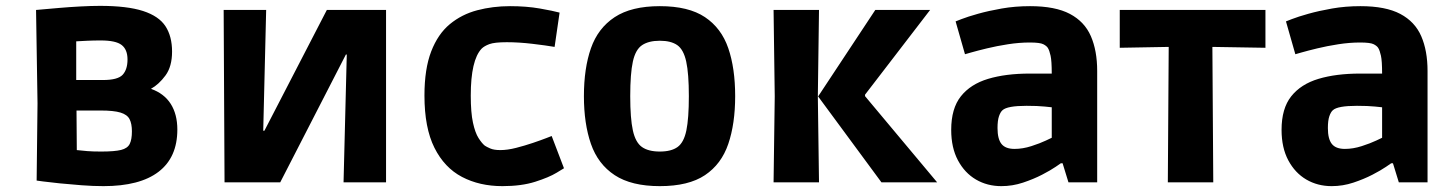

<svg xmlns="http://www.w3.org/2000/svg" viewBox="-20 -622 4963 655"><path d="M333 13Q298 13 258.5 10Q219 7 184 3.5Q149 0 127 -3Q105 -6 105 -6L108 -269L103 -588Q103 -588 125.5 -590Q148 -592 182.5 -595Q217 -598 254.5 -600Q292 -602 321 -602Q414 -602 468 -584.5Q522 -567 544.5 -532.5Q567 -498 567 -446Q567 -395 544.5 -364.5Q522 -334 495 -319Q540 -303 562.5 -267.5Q585 -232 585 -180Q585 -85 521 -36Q457 13 333 13ZM331 -349Q382 -349 398.5 -367Q415 -385 415 -419Q415 -453 395 -468.5Q375 -484 324 -484Q299 -484 278 -483Q257 -482 240 -481V-349ZM325 -105Q371 -105 393 -110.5Q415 -116 422.5 -131Q430 -146 430 -174Q430 -200 422 -215.5Q414 -231 391 -238Q368 -245 323 -245H241L242 -110Q259 -108 278 -106.5Q297 -105 325 -105Z M746 0 743 -588H888L878 -176H882L1095 -588H1297V0H1152L1163 -436H1160L936 0Z M1694 13Q1616 13 1556 -18.5Q1496 -50 1462 -118Q1428 -186 1428 -296Q1428 -387 1451 -446.5Q1474 -506 1514.5 -539.5Q1555 -573 1608 -587Q1661 -601 1720 -601Q1776 -601 1821.5 -593Q1867 -585 1889 -579L1872 -462Q1843 -467 1796.5 -472.5Q1750 -478 1709 -478Q1667 -478 1649.5 -471.5Q1632 -465 1623 -456Q1586 -417 1586 -296Q1586 -238 1593.5 -203.5Q1601 -169 1612.5 -151Q1624 -133 1634 -125Q1640 -121 1652.5 -115.5Q1665 -110 1687 -110Q1711 -110 1740.5 -117.5Q1770 -125 1798 -134.5Q1826 -144 1844 -151Q1862 -158 1862 -158L1904 -48Q1904 -48 1878.5 -32.5Q1853 -17 1806 -2Q1759 13 1694 13Z M2231 13Q2134 13 2077 -24.5Q2020 -62 1996 -131Q1972 -200 1972 -294Q1972 -389 1996 -457.5Q2020 -526 2077 -563.5Q2134 -601 2231 -601Q2329 -601 2385 -563.5Q2441 -526 2464.5 -457.5Q2488 -389 2488 -294Q2488 -200 2464.5 -131Q2441 -62 2385 -24.5Q2329 13 2231 13ZM2231 -105Q2270 -105 2291.5 -120.5Q2313 -136 2321.5 -177Q2330 -218 2330 -294Q2330 -371 2321 -412Q2312 -453 2290.5 -468Q2269 -483 2231 -483Q2193 -483 2170.5 -468Q2148 -453 2139 -412Q2130 -371 2130 -294Q2130 -218 2139 -177Q2148 -136 2170 -120.5Q2192 -105 2231 -105Z M2987 0 2771 -293 2966 -588H3153L2931 -299V-294L3177 0ZM2619 0 2623 -293 2619 -588H2774L2770 -293L2774 0Z M3396 13Q3348 13 3309.5 -9.5Q3271 -32 3248 -75Q3225 -118 3225 -179Q3225 -252 3258 -293.5Q3291 -335 3351 -353Q3411 -371 3493 -371H3568Q3568 -414 3564 -432Q3560 -450 3555 -458Q3551 -465 3539.5 -471Q3528 -477 3493 -477Q3457 -477 3418.5 -471Q3380 -465 3347 -457Q3314 -449 3293 -443Q3272 -437 3272 -437L3240 -549Q3240 -549 3260.5 -557Q3281 -565 3316.5 -575Q3352 -585 3397.5 -593Q3443 -601 3494 -601Q3580 -601 3630 -574.5Q3680 -548 3701.5 -498.5Q3723 -449 3723 -380V0H3625L3605 -65H3599Q3599 -65 3581.5 -53Q3564 -41 3535 -26Q3506 -11 3470 1Q3434 13 3396 13ZM3441 -114Q3469 -114 3498.5 -123.5Q3528 -133 3548 -142.5Q3568 -152 3568 -152V-256Q3568 -256 3544 -258.5Q3520 -261 3482 -261Q3416 -261 3400 -246Q3393 -240 3388 -225.5Q3383 -211 3383 -185Q3383 -148 3396.5 -131Q3410 -114 3441 -114Z M3964 0 3967 -462 3800 -459V-588H4297V-459L4116 -462L4119 0Z M4523 13Q4475 13 4436.5 -9.5Q4398 -32 4375 -75Q4352 -118 4352 -179Q4352 -252 4385 -293.5Q4418 -335 4478 -353Q4538 -371 4620 -371H4695Q4695 -414 4691 -432Q4687 -450 4682 -458Q4678 -465 4666.5 -471Q4655 -477 4620 -477Q4584 -477 4545.5 -471Q4507 -465 4474 -457Q4441 -449 4420 -443Q4399 -437 4399 -437L4367 -549Q4367 -549 4387.5 -557Q4408 -565 4443.5 -575Q4479 -585 4524.5 -593Q4570 -601 4621 -601Q4707 -601 4757 -574.5Q4807 -548 4828.5 -498.5Q4850 -449 4850 -380V0H4752L4732 -65H4726Q4726 -65 4708.5 -53Q4691 -41 4662 -26Q4633 -11 4597 1Q4561 13 4523 13ZM4568 -114Q4596 -114 4625.5 -123.5Q4655 -133 4675 -142.5Q4695 -152 4695 -152V-256Q4695 -256 4671 -258.5Q4647 -261 4609 -261Q4543 -261 4527 -246Q4520 -240 4515 -225.5Q4510 -211 4510 -185Q4510 -148 4523.5 -131Q4537 -114 4568 -114Z"/></svg>

Font: Ruda SemiBold
Style: Bold
Weight: 900
Designer: Mariela Monsalve and Angelina Sanchez
Foundry: Mariela Monsalve and Angelina Sanchez
Version: Version 2.000